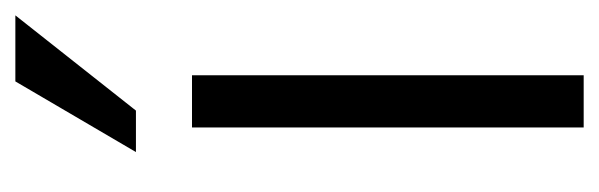

<svg xmlns="http://www.w3.org/2000/svg" viewBox="-285 -495 780 250"><g transform="rotate(-90 105.0 -370.0)"><path d="M64 0V-510H132V0ZM86 -583H32L124 -740H210Z"/></g></svg>

Font: Instrument Sans Condensed
Style: Regular
Weight: 400
Width: 3
Designer: Rodrigo Fuenzalida
Foundry: fragTYPE
Version: Version 1.000;gftools[0.9.28]